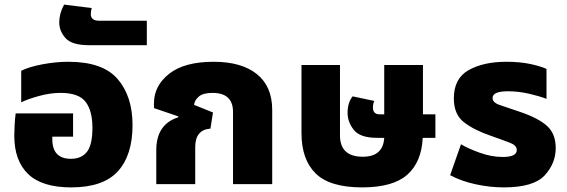

<svg xmlns="http://www.w3.org/2000/svg" viewBox="-20 -799 2462 833"><path d="M289 14Q428 14 491.5 -56Q555 -126 555 -256Q555 -381 490.5 -456Q426 -531 277 -531Q222 -531 164 -520Q106 -509 72 -492V-355Q100 -369 149 -382.5Q198 -396 242 -396Q322 -396 351.5 -357Q381 -318 381 -245Q381 -170 357 -140Q333 -110 288 -110Q207 -110 207 -195V-206H297V-307H48Q45 -287 43.5 -257.5Q42 -228 42 -210Q42 -102 102 -44Q162 14 289 14Z M365 -603H617V-709H411Q374 -709 374 -737Q374 -752 378 -764L258 -779Q237 -740 237 -702Q237 -664 264.5 -633.5Q292 -603 365 -603Z M658 0H827V-161Q827 -236 893 -241L904 -311L822 -344Q824 -364 842.5 -380Q861 -396 902 -396Q991 -396 991 -313V0H1161V-322Q1161 -424 1094.5 -477.5Q1028 -531 907 -531Q780 -531 714 -479Q648 -427 648 -351V-330L754 -294L753 -290Q658 -260 658 -147Z M1869 -201V-303H1815V-517H1647V-303H1627Q1598 -303 1598 -333Q1598 -349 1604 -361L1510 -381Q1488 -354 1488 -309Q1488 -270 1515 -235.5Q1542 -201 1616 -201H1647Q1642 -119 1554 -119Q1455 -119 1455 -212V-517H1288V-222Q1288 -107 1349.5 -46.5Q1411 14 1551 14Q1685 14 1747 -41Q1809 -96 1814 -201Z M2165 14Q2295 14 2343 -38Q2391 -90 2391 -157Q2391 -218 2354 -252Q2317 -286 2238 -313Q2179 -333 2148 -343.5Q2117 -354 2117 -374Q2117 -403 2184 -403Q2230 -403 2277 -392Q2324 -381 2351 -370V-500Q2325 -512 2280 -521.5Q2235 -531 2177 -531Q2078 -531 2013.5 -495Q1949 -459 1949 -372Q1949 -303 1992.5 -269Q2036 -235 2109 -210Q2166 -190 2194 -179Q2222 -168 2222 -148Q2222 -118 2161 -118Q2112 -118 2061 -136.5Q2010 -155 1980 -173L1933 -39Q1981 -13 2043.5 0.5Q2106 14 2165 14Z"/></svg>

Font: Noto Sans Thai UI Extra
Style: Regular
Weight: 800
Designer: Monotype Design Team
Foundry: Monotype Imaging Inc.
Version: Version 1.901